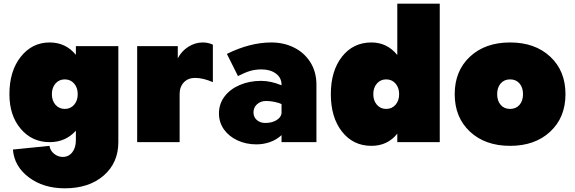

<svg xmlns="http://www.w3.org/2000/svg" viewBox="-20 -770 3113 1040"><path d="M50 40 248 20Q252 46 273 63Q294 80 320 80Q352 80 371.5 55Q391 30 391 -10V-62Q335 0 249 0Q154 0 92.5 -72Q31 -144 31 -260Q31 -385 92.5 -462.5Q154 -540 249 -540Q336 -540 391 -473V-520H621V0Q621 112 541.5 181Q462 250 331 250Q215 250 136 190.5Q57 131 50 40ZM331 -180Q362 -180 381.5 -202.5Q401 -225 401 -260Q401 -295 381.5 -317.5Q362 -340 331 -340Q300 -340 280.5 -317.5Q261 -295 261 -260Q261 -225 280.5 -202.5Q300 -180 331 -180Z M1078 -540Q1108 -540 1133 -528V-325Q1080 -348 1037 -348Q999 -348 976 -324Q953 -300 953 -260V0H723V-520H943V-454Q963 -493 1000 -516.5Q1037 -540 1078 -540Z M1694 -311V0H1505V-38Q1478 -13 1442.5 -0.5Q1407 12 1369 12Q1313 12 1266.5 -9.5Q1220 -31 1193 -69Q1166 -107 1166 -156Q1166 -207 1196 -247Q1226 -287 1278.5 -309.5Q1331 -332 1394 -332Q1447 -332 1505 -308V-311Q1505 -349 1474.5 -371.5Q1444 -394 1397 -394Q1362 -394 1334 -385.5Q1306 -377 1269 -358L1209 -478Q1334 -540 1450 -540Q1517 -540 1572.5 -512.5Q1628 -485 1661 -433Q1694 -381 1694 -311ZM1505 -156V-206Q1491 -213 1467.5 -218Q1444 -223 1421 -223Q1392 -223 1372.5 -205.5Q1353 -188 1353 -161Q1353 -136 1371 -120Q1389 -104 1417 -104Q1453 -104 1477.5 -119Q1502 -134 1505 -156Z M2132 -472V-750H2362V0H2132V-46Q2079 20 1992 20Q1893 20 1832.5 -57Q1772 -134 1772 -260Q1772 -386 1832.5 -463Q1893 -540 1992 -540Q2077 -540 2132 -472ZM2002 -260Q2002 -225 2021.5 -202.5Q2041 -180 2072 -180Q2103 -180 2122.5 -202.5Q2142 -225 2142 -260Q2142 -295 2122.5 -317.5Q2103 -340 2072 -340Q2041 -340 2021.5 -317.5Q2002 -295 2002 -260Z M3043 -260Q3043 -134 2960.5 -57Q2878 20 2743 20Q2608 20 2525.5 -57Q2443 -134 2443 -260Q2443 -386 2525.5 -463Q2608 -540 2743 -540Q2878 -540 2960.5 -463Q3043 -386 3043 -260ZM2813 -260Q2813 -296 2794 -318Q2775 -340 2743 -340Q2711 -340 2692 -318Q2673 -296 2673 -260Q2673 -224 2692 -202Q2711 -180 2743 -180Q2775 -180 2794 -202Q2813 -224 2813 -260Z"/></svg>

Font: Metropolitano Black
Style: Regular
Weight: 900
Designer: Fonts by Alex Slobzheninov & Chris M. Simpson / Changes by Cristiano Sobral
Foundry: Fonts by Alex Slobzheninov & Chris M. Simpson / Changes by Cristiano Sobral
Version: Version 1.00;August 30, 2020;FontCreator 13.0.0.2681 64-bit